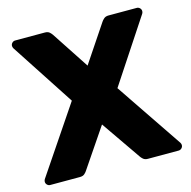

<svg xmlns="http://www.w3.org/2000/svg" viewBox="-103 -802 897 904"><g transform="rotate(-15 345.0 -350.0)"><path d="M32.5 0Q23.9 0 17.6 -6.3Q11.3 -12.6 11.3 -21.2Q11.3 -24 12.1 -26.9Q13 -29.8 14.6 -33L233.3 -357.2L31.1 -667Q27.8 -673 27.8 -678.8Q27.8 -687.4 34.1 -693.7Q40.4 -700 49 -700H193.6Q208.7 -700 216.7 -692.4Q224.7 -684.9 228.5 -678.8L347.6 -497.5L469 -678.8Q472.8 -684.9 481.1 -692.4Q489.4 -700 503.9 -700H641.5Q650.1 -700 656.4 -693.7Q662.7 -687.4 662.7 -678.8Q662.7 -672.4 659.4 -667L455.9 -358.4L676 -33Q678 -29.8 678.7 -26.9Q679.4 -24 679.4 -21.2Q679.4 -12.6 673.1 -6.3Q666.7 0 658.1 0H508.5Q494 0 485.7 -7.4Q477.4 -14.9 474.3 -20L341.5 -212.1L211.2 -20Q208.1 -14.9 200.1 -7.4Q192.1 0 177 0Z"/></g></svg>

Font: Rubik Light
Style: Regular
Weight: 300
Designer: Hubert and Fischer
Foundry: Hubert and Fischer
Version: Version 2.300;gftools[0.9.30]